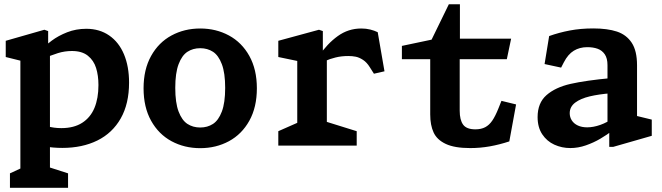

<svg xmlns="http://www.w3.org/2000/svg" viewBox="-20 -691 3140 911"><path d="M27.2 131.5 109.8 93.4 76.7 149.6V-434.6L109.1 -395.1L7.2 -420.5V-497.4L190.6 -549.9L208.5 -543.5V-443.1L217 -436.1V149.2L184.4 93.4L302.9 131.5V200H27.2ZM117.7 -13.8V-122.6Q124.4 -119.8 132.3 -116.5Q173.4 -100.4 204.8 -91.8Q236.1 -83.1 271.2 -83.1Q330.6 -83.1 369.9 -108.3Q409.2 -133.4 428.2 -179Q447.1 -224.6 447.1 -287.2Q447.1 -332.8 435.9 -368.5Q424.8 -404.2 396.9 -426.6Q369 -449 321.4 -449Q287.1 -449 254.9 -439Q222.8 -428.9 178.7 -410.5L170.3 -449.1Q194.8 -475.2 225.8 -498.3Q256.7 -521.4 298.7 -537.9Q340.8 -554.4 389.4 -554.4Q452.2 -554.4 498.2 -522.6Q544.2 -490.8 568.3 -433.2Q592.4 -375.6 592.4 -299.1Q592.4 -198.8 552.9 -129.2Q513.3 -59.6 442 -24.4Q370.6 10.8 275.8 10.8Q231.5 10.8 192 3.7Q152.5 -3.4 117.7 -13.8Z M661.2 -272.1Q661.2 -361.4 696.9 -425.5Q732.6 -489.7 793.8 -522.7Q855.1 -555.8 930 -555.8Q1004.9 -555.8 1066.2 -522.7Q1127.4 -489.7 1163.1 -425.5Q1198.8 -361.4 1198.8 -272.1Q1198.8 -182.3 1163.1 -118.2Q1127.4 -54.1 1066.2 -21Q1004.9 12 930 12Q855.1 12 793.8 -21Q732.6 -54.1 696.9 -118.2Q661.2 -182.3 661.2 -272.1ZM1048.4 -274.2Q1048.4 -344.6 1032.6 -386.4Q1016.8 -428.2 990.6 -445.3Q964.4 -462.3 930 -462.3Q895.6 -462.3 869.4 -445.3Q843.2 -428.2 827.4 -386.4Q811.6 -344.6 811.6 -274.2Q811.6 -203.3 827.4 -161.7Q843.2 -120.1 869.4 -103Q895.6 -86 930 -86Q964.4 -86 990.6 -103Q1016.8 -120.1 1032.6 -161.7Q1048.4 -203.3 1048.4 -274.2Z M1300.5 -68.5 1423.6 -122.8 1390.4 -66.2V-434.6L1422.8 -395.1L1300.5 -420.5V-497.4L1493.5 -549.9L1511.8 -543.5V-441.9L1530.8 -434.9V-66.7L1498.2 -122.8L1672.5 -68.5V0H1300.5ZM1632.9 -425.2Q1599.6 -425.2 1571.8 -418.2Q1543.9 -411.2 1523.5 -401.8Q1503 -392.4 1476.8 -377.8L1493 -425.3Q1532.8 -483.9 1582.7 -519.8Q1632.6 -555.8 1694.3 -555.8Q1717.2 -555.8 1737 -550.8Q1756.8 -545.9 1772.2 -538.2L1804.3 -352.7L1754.2 -341.2L1734.8 -371.9Q1720.5 -395.2 1702.4 -406.9Q1684.2 -418.7 1668 -421.9Q1651.8 -425.2 1632.9 -425.2Z M2021.3 -147.9V-433.2L2043.8 -410.2H1886.9V-473.2L2070.6 -511.9L2017.7 -482.2L2109.7 -670.9H2162.2V-484.4L2139.8 -507.5H2405.2L2384.8 -410.2H2139.3L2161.2 -433.2V-165.6Q2161.2 -121.8 2177.5 -99.5Q2193.8 -77.2 2236 -77.3Q2263 -77.4 2282.1 -87.4Q2301.2 -97.4 2315.7 -118.6Q2330.2 -139.8 2345 -176.7L2359.3 -212.5L2428.7 -195.5L2396.6 -20.1Q2349.7 -4.7 2303.9 3.5Q2258.1 11.6 2211.2 11.6Q2136.9 11.6 2095.1 -8.1Q2053.2 -27.8 2037.3 -62.6Q2021.3 -97.3 2021.3 -147.9Z M2870.8 -83.9 2862.4 -97V-382.1Q2862.4 -414.3 2849.7 -433.1Q2836.9 -451.9 2815.6 -459.6Q2794.2 -467.3 2766.2 -467.2Q2730.4 -467.2 2702.7 -450.4Q2675 -433.7 2655.1 -394.9L2642.4 -370.2L2563.9 -387.1L2585.6 -519.9Q2632 -536.5 2683.4 -546.3Q2734.8 -556.1 2794.6 -556.1Q2862.1 -556.1 2907.2 -541.2Q2952.3 -526.2 2977.5 -488Q3002.6 -449.8 3002.6 -381.3V-118.3L2980.5 -145.9L3072.5 -123.5V-46.6L2889.1 6H2870.8ZM2530.8 -135.4Q2530.8 -202.5 2572.9 -239.5Q2615.1 -276.6 2687.2 -293Q2759.4 -309.3 2880.2 -320.6L2879.5 -248.5Q2822 -244.1 2778.4 -233.8Q2734.8 -223.5 2709 -204Q2683.2 -184.4 2683.2 -153.8Q2683.2 -135.2 2693 -119.8Q2702.9 -104.4 2721.6 -95.6Q2740.2 -86.8 2766.4 -86.8Q2795.3 -86.8 2828.3 -98.4Q2861.3 -110 2890.6 -131.7V-74.5Q2859.4 -51 2828.1 -32.6Q2796.8 -14.2 2759.9 -1.3Q2723.1 11.5 2685.9 11.5Q2645.8 11.5 2610.3 -4.6Q2574.9 -20.7 2552.8 -53.8Q2530.8 -87 2530.8 -135.4Z"/></svg>

Font: Monaspace Xenon Var ExtraLight
Style: Regular
Weight: 200
Designer: Riley Cran and the Lettermatic Team
Version: Version 1.200 (Monaspace Xenon Var)